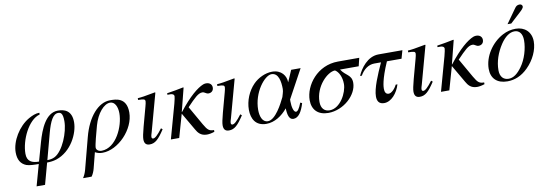

<svg xmlns="http://www.w3.org/2000/svg" viewBox="-61 -1083 4930 1722"><g transform="rotate(-10 2404.0 -222.0)"><path d="M359 -249C386 -348 416 -410 463 -410C484 -410 506 -404 506 -328C506 -226 441 -66 364 -25C342 -13 317 -10 295 -10ZM219 -10C156 -10 111 -29 111 -100C111 -223 192 -397 298 -425V-441C263 -441 231 -427 199 -409C101 -353 27 -229 27 -127C27 -61 52 -19 101 0C127 10 174 11 213 11L159 205H236L289 11C320 11 348 7 374 -1C516 -47 590 -203 590 -304C590 -413 521 -431 464 -431C354 -431 299 -294 266 -177Z M1004 -312C1004 -194 923 -10 790 -8C762 -8 741 -24 741 -45C741 -70 769 -174 787 -239C817 -346 882 -420 938 -420C981 -420 1004 -371 1004 -312ZM613 135C606 161 596 184 582 205H660C675 184 685 159 691 135L727 -6C750 7 772 11 795 11C937 11 1093 -150 1093 -304C1093 -441 994 -441 941 -441C834 -441 734 -328 688 -151Z M1348 -114C1305 -57 1281 -36 1264 -36C1256 -36 1250 -41 1250 -51C1250 -65 1255 -78 1260 -95L1354 -438L1350 -441C1249 -422 1229 -419 1190 -416V-400C1244 -399 1254 -396 1254 -376C1254 -368 1250 -350 1245 -332L1197 -155C1182 -99 1175 -64 1175 -44C1175 -7 1191 11 1224 11C1274 11 1306 -19 1361 -103Z M1557 -225 1611 -438 1608 -441C1558 -431 1507 -421 1457 -414V-400H1485C1499 -400 1518 -394 1518 -376C1518 -369 1513 -343 1504 -309L1418 0H1494L1554 -211L1647 -51C1664 -21 1688 13 1745 13C1764 13 1787 9 1814 0V-16C1773 -16 1757 -25 1723 -85L1625 -257C1697 -332 1731 -367 1769 -367C1790 -367 1800 -348 1823 -348C1849 -348 1869 -365 1869 -394C1869 -419 1852 -441 1815 -441C1807 -441 1797 -439 1789 -436C1735 -414 1658 -352 1560 -226Z M2070 -114C2027 -57 2003 -36 1986 -36C1978 -36 1972 -41 1972 -51C1972 -65 1977 -78 1982 -95L2076 -438L2072 -441C1971 -422 1951 -419 1912 -416V-400C1966 -399 1976 -396 1976 -376C1976 -368 1972 -350 1967 -332L1919 -155C1904 -99 1897 -64 1897 -44C1897 -7 1913 11 1946 11C1996 11 2028 -19 2083 -103Z M2485 -272C2485 -245 2473 -220 2469 -201C2442 -145 2374 -10 2304 -10C2253 -10 2235 -68 2235 -125C2235 -284 2345 -420 2408 -420C2472 -420 2485 -340 2485 -272ZM2675 -428H2589L2543 -322C2543 -381 2502 -441 2417 -441C2355 -441 2288 -409 2244 -364C2188 -307 2153 -222 2153 -141C2153 -57 2190 11 2287 11C2362 11 2431 -35 2481 -96C2483 -35 2495 9 2533 9C2581 9 2612 -43 2634 -117L2618 -124C2597 -69 2581 -50 2567 -50C2545 -50 2533 -101 2533 -149V-167Z M3033 -221C3033 -141 2963 -10 2867 -10C2820 -10 2789 -40 2789 -100C2789 -241 2906 -354 2975 -354C3007 -335 3033 -285 3033 -221ZM3209 -428H3015C2826 -428 2705 -265 2705 -130C2705 -43 2757 11 2851 11C2991 11 3117 -107 3117 -217C3117 -292 3061 -291 3021 -354H3191Z M3602 -428H3384C3284 -428 3215 -331 3188 -266H3204C3233 -318 3279 -354 3333 -354H3394C3347 -251 3296 -133 3296 -60C3296 -17 3313 11 3360 11C3424 11 3482 -56 3505 -134H3489C3472 -98 3439 -65 3414 -65C3388 -65 3378 -86 3378 -116C3378 -130 3378 -195 3448 -354H3581Z M3808 -114C3765 -57 3741 -36 3724 -36C3716 -36 3710 -41 3710 -51C3710 -65 3715 -78 3720 -95L3814 -438L3810 -441C3709 -422 3689 -419 3650 -416V-400C3704 -399 3714 -396 3714 -376C3714 -368 3710 -350 3705 -332L3657 -155C3642 -99 3635 -64 3635 -44C3635 -7 3651 11 3684 11C3734 11 3766 -19 3821 -103Z M4017 -225 4071 -438 4068 -441C4018 -431 3967 -421 3917 -414V-400H3945C3959 -400 3978 -394 3978 -376C3978 -369 3973 -343 3964 -309L3878 0H3954L4014 -211L4107 -51C4124 -21 4148 13 4205 13C4224 13 4247 9 4274 0V-16C4233 -16 4217 -25 4183 -85L4085 -257C4157 -332 4191 -367 4229 -367C4250 -367 4260 -348 4283 -348C4309 -348 4329 -365 4329 -394C4329 -419 4312 -441 4275 -441C4267 -441 4257 -439 4249 -436C4195 -414 4118 -352 4020 -226Z M4692 -326C4692 -250 4664 -156 4618 -93C4579 -39 4541 -10 4497 -10C4450 -10 4419 -41 4419 -101C4419 -180 4447 -259 4493 -329C4533 -389 4577 -420 4621 -420C4664 -420 4692 -387 4692 -326ZM4776 -301C4776 -389 4716 -441 4635 -441C4594 -441 4554 -432 4515 -411C4410 -355 4335 -240 4335 -128C4335 -41 4388 11 4482 11C4548 11 4612 -14 4670 -72C4736 -137 4776 -225 4776 -301ZM4571 -494H4605L4693 -575C4716 -596 4733 -612 4733 -627C4733 -642 4719 -649 4708 -649C4687 -649 4676 -641 4665 -626Z"/></g></svg>

Font: XITS
Style: Italic
Weight: 400
Italic angle: -16.33°
Designer: MicroPress Inc., with final additions and corrections provided by Coen Hoffman, Elsevier (retired)
Version: Version 1.302